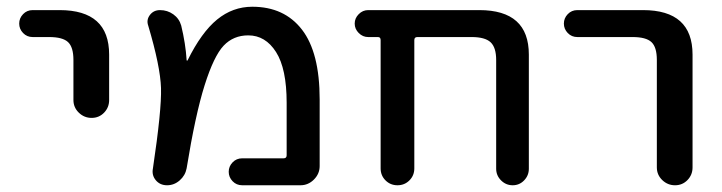

<svg xmlns="http://www.w3.org/2000/svg" viewBox="-20 -550 2143 570"><path d="M77 -440Q60 -440 48.5 -452Q37 -464 37 -480Q37 -496 48.5 -508Q60 -520 77 -520H157Q304 -520 304 -388V-253Q304 -231 289 -215.5Q274 -200 252 -200Q230 -200 214 -215.5Q198 -231 198 -253V-372Q198 -410 182 -425Q166 -440 126 -440Z M434 -50Q460 -224 458 -288.5Q456 -353 420 -474Q414 -491 425 -505.5Q436 -520 455 -520Q477 -520 494.5 -507.5Q512 -495 518 -474Q531 -420 534 -372Q534 -370 535 -370Q537 -370 537 -371Q578 -454 624.5 -492Q671 -530 729 -530Q824 -530 876.5 -462Q929 -394 929 -255V-57Q929 -34 912 -17Q895 0 872 0H699Q682 0 670.5 -12Q659 -24 659 -40Q659 -56 670.5 -68Q682 -80 699 -80H822Q831 -80 831 -89V-245Q831 -346 799.5 -395.5Q768 -445 717 -445Q673 -445 644 -414.5Q615 -384 587.5 -297Q560 -210 534 -50Q530 -29 513.5 -14.5Q497 0 476 0Q455 0 442.5 -15Q430 -30 434 -50Z M1073 -440Q1057 -440 1045 -452Q1033 -464 1033 -480Q1033 -496 1045 -508Q1057 -520 1073 -520H1403Q1550 -520 1550 -388V-49Q1550 -29 1536 -14.5Q1522 0 1502 0Q1482 0 1467.5 -14.5Q1453 -29 1453 -49V-372Q1453 -409 1436.5 -424.5Q1420 -440 1380 -440H1219Q1210 -440 1210 -431V-50Q1210 -29 1195.5 -14.5Q1181 0 1160 0Q1139 0 1124.5 -14.5Q1110 -29 1110 -50V-431Q1110 -440 1102 -440Z M1694 -440Q1677 -440 1665.5 -452Q1654 -464 1654 -480Q1654 -496 1665.5 -508Q1677 -520 1694 -520H1889Q2036 -520 2036 -388V-53Q2036 -31 2021 -15.5Q2006 0 1984 0Q1962 0 1946 -15.5Q1930 -31 1930 -53V-372Q1930 -410 1914 -425Q1898 -440 1858 -440Z"/></svg>

Font: Rounded Mplus 1c Medium
Style: Regular
Weight: 500
Version: Version 1.059.20150529